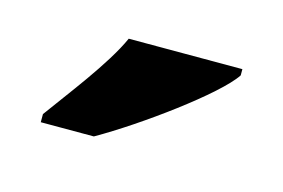

<svg xmlns="http://www.w3.org/2000/svg" viewBox="-39 -834 438 297"><g transform="rotate(15 180.0 -686.0)"><path d="M40 -619V-606H125C190 -643 297 -721 320 -756V-766H138C118 -721 68 -658 40 -619Z"/></g></svg>

Font: Noto Serif Sinhala SemiCondensed Black
Style: Regular
Weight: 900
Width: 4
Designer: Jelle Bosma - Monotype Design Team
Foundry: Monotype Imaging Inc.
Version: Version 2.007